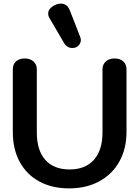

<svg xmlns="http://www.w3.org/2000/svg" viewBox="-20 -1034 772 1064"><path d="M51 -303V-650Q51 -678 69 -694Q87 -710 117 -710Q147 -710 165.5 -693.5Q184 -677 184 -650V-300Q184 -201 231 -148Q278 -95 366 -95Q453 -95 500.5 -148.5Q548 -202 548 -300V-650Q548 -677 566.5 -693.5Q585 -710 615 -710Q645 -710 663 -694Q681 -678 681 -650V-303Q681 -210 641.5 -139Q602 -68 530 -29Q458 10 363 10Q269 10 198.5 -28Q128 -66 89.5 -136.5Q51 -207 51 -303ZM381 -768Q367 -768 355.5 -774.5Q344 -781 337 -792L256 -931Q247 -945 247 -958Q247 -988 285 -1006Q301 -1014 318 -1014Q353 -1014 368 -974L425 -828Q428 -821 428 -812Q428 -800 421.5 -789.5Q415 -779 404 -773Q395 -768 381 -768Z"/></svg>

Font: Kodchasan
Style: Bold
Weight: 700
Designer: Katatrad Aksorn Co.,Ltd.
Foundry: Cadson Demak Co.,Ltd.
Version: Version 1.000; ttfautohint (v1.6)